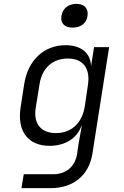

<svg xmlns="http://www.w3.org/2000/svg" viewBox="-20 -794 640 994"><path d="M356 -651C398 -651 428 -674 433 -711C439 -750 417 -774 375 -774C334 -774 304 -750 298 -711C292 -674 314 -651 356 -651ZM91 180H243C359 180 440 114 458 4L545 -550H467L452 -455H451C448 -520 399 -560 320 -560C207 -560 124 -482 105 -357L87 -240C67 -115 125 -39 237 -39C316 -39 378 -77 401 -141H403L386 -45L379 4C368 69 322 108 255 108H103ZM270 -105C191 -105 152 -155 165 -236L185 -360C198 -441 252 -491 331 -491C410 -491 449 -440 435 -353L419 -243C405 -156 349 -105 270 -105Z"/></svg>

Font: JetBrains Mono Light
Style: Italic
Weight: 336
Italic angle: -9°
Monospace: yes
Designer: Philipp Nurullin, Konstantin Bulenkov
Foundry: JetBrains
Version: Version 2.305